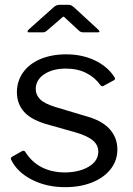

<svg xmlns="http://www.w3.org/2000/svg" viewBox="-20 -765 552 795"><path d="M395 -413Q374 -444 337.5 -462.5Q301 -481 253 -481Q198 -481 163 -457.5Q128 -434 128 -396Q128 -373 145.5 -354.5Q163 -336 209 -322L336 -284Q402 -266 434 -230.5Q466 -195 466 -146Q466 -100 438 -64.5Q410 -29 361 -9.5Q312 10 250 10Q173 10 113 -20.5Q53 -51 28 -100Q25 -105 25 -108Q25 -113 30 -116L69 -138Q79 -144 84 -137Q138 -51 251 -51Q310 -52 348.5 -75.5Q387 -99 387 -137Q387 -165 364 -184Q341 -203 289 -218L186 -247Q113 -266 81.5 -300Q50 -334 50 -383Q50 -429 75.5 -465Q101 -501 147.5 -520.5Q194 -540 254 -540Q320 -540 372.5 -515Q425 -490 453 -447Q460 -437 452 -433L410 -410Q406 -408 404 -408Q400 -408 395 -413ZM254 -687Q252 -689 248.5 -692.5Q245 -696 243 -696Q240 -696 231 -687L173 -637Q168 -633 164.5 -632Q161 -631 155 -631H101Q94 -631 94 -635Q94 -638 99 -643L201 -734Q212 -745 226 -745H265Q272 -745 276.5 -742Q281 -739 285 -736L386 -643Q392 -637 392 -634Q392 -631 385 -631H326Q315 -631 308 -637Z"/></svg>

Font: Libre Franklin
Style: Regular
Weight: 400
Designer: Pablo Impallari, Rodrigo Fuenzalida
Foundry: Impallari Type
Version: Version 1.001; ttfautohint (v1.4.1)